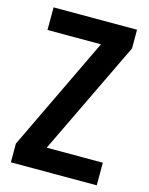

<svg xmlns="http://www.w3.org/2000/svg" viewBox="-109 -784 661 853"><g transform="rotate(15 221.0 -357.0)"><path d="M420 0H25V-86L276 -610H30V-714H414V-628L162 -104H420Z"/></g></svg>

Font: Avrile Sans Condensed SemiBold
Style: Regular
Weight: 600
Width: 3
Designer: Monotype Design Team
Foundry: Monotype Imaging Inc.
Version: Version 2.001;September 10, 2019;FontCreator 11.5.0.2425 64-